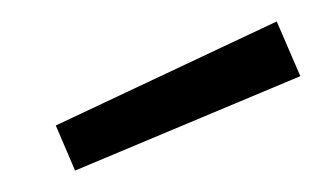

<svg xmlns="http://www.w3.org/2000/svg" viewBox="-20 -757 308 179"><path d="M32 -640 238 -737 260 -686 50 -598Z"/></svg>

Font: Cairo Light
Style: Regular
Weight: 300
Designer: Mohamed Gaber, Accademia di Belle Arti di Urbino and others
Foundry: Kief Type Foundry, Accademia di Belle Arti di Urbino and others
Version: Version 3.011